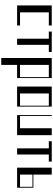

<svg xmlns="http://www.w3.org/2000/svg" viewBox="1124 -1734 871 3160"><g transform="rotate(90 1560.0 -154.5)"><path d="M70 -570H400V-522H183.8V-48H400V0H70Z M835 -570V-522H718.4V0H617.4V-522H500V-570Z M935 -570H1265V0H1048.8V261H935ZM1250 -48V-522H1048.8V-48Z M1405 -570H1735V0H1405ZM1720 -48V-522H1518.8V-48Z M1875 -570H1890V-48H2091.2V-570H2205V0H1875Z M2640 -570V-522H2523.4V0H2422.4V-522H2305V-570Z M3070 -268V0H2740V-570H2853.8V-268ZM3055 -48V-253H2853.8V-48Z"/></g></svg>

Font: Facade Sud
Style: Regular
Weight: 100
Designer: Éléonore Fines
Foundry: Velvetyne Type Foundry
Version: Version 1.001;Glyphs 3.2 (3202)